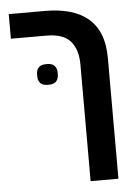

<svg xmlns="http://www.w3.org/2000/svg" viewBox="-56 -651 636 894"><g transform="rotate(-5 262.0 -204.0)"><path d="M174 -264Q147 -264 136.5 -276.5Q126 -289 126 -306V-319Q126 -336 136.5 -348.5Q147 -361 174 -361Q201 -361 211.5 -348.5Q222 -336 222 -319V-306Q222 -289 211.5 -276.5Q201 -264 174 -264ZM331 -345Q331 -415 297.5 -454Q264 -493 185 -493H19V-608H189Q252 -608 302.5 -594Q353 -580 388.5 -550.5Q424 -521 442.5 -474.5Q461 -428 461 -362V200H331Z"/></g></svg>

Font: IBM Plex Sans Hebrew SmBld
Style: Regular
Weight: 600
Designer: Mike Abbink, Paul van der Laan, Pieter van Rosmalen, Yanek Iontef
Foundry: Bold Monday
Version: Version 1.3